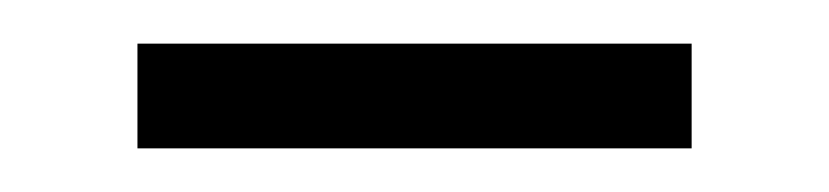

<svg xmlns="http://www.w3.org/2000/svg" viewBox="-20 -308 380 88"><path d="M43 -240H297V-288H43Z"/></svg>

Font: Source Han Serif CN Light
Style: Regular
Weight: 300
Designer: Ryoko NISHIZUKA 西塚涼子 (kana & ideographs); Frank Grießhammer (Latin, Greek & Cyrillic); Wenlong ZHANG 张文龙 (bopomofo); San
Foundry: Adobe
Version: Version 2.003;hotconv 1.1.1;makeotfexe 2.6.0